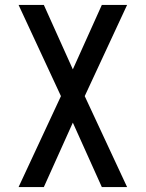

<svg xmlns="http://www.w3.org/2000/svg" viewBox="-20 -755 588 775"><path d="M55 0 226 -367 55 -735H157L274 -475L391 -735H493L322 -367L493 0H391L274 -260L157 0Z"/></svg>

Font: Iosevka Semi-Condensed Medium
Style: Regular
Weight: 500
Monospace: yes
Designer: Belleve Invis
Foundry: Belleve Invis
Version: Version 27.3.5